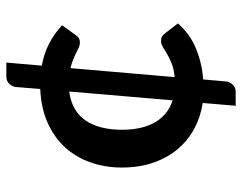

<svg xmlns="http://www.w3.org/2000/svg" viewBox="-100 -570 780 620"><g transform="rotate(-90 290.0 -260.0)"><path d="M524.5 -75.5Q489 -35.5 441.8 -16.5Q394.5 2.5 343.5 6L337 79.5Q336 91.5 327 101.2Q318 111 304 111H258.5L267.5 4.5Q223 -2 184.8 -22.5Q146.5 -43 118.5 -76.2Q90.5 -109.5 74.8 -154.8Q59 -200 59 -256.5Q59 -311 75.8 -358.2Q92.5 -405.5 124.8 -440.5Q157 -475.5 204.2 -496.5Q251.5 -517.5 312.5 -520L319 -598.5Q320.5 -610 329.2 -619.8Q338 -629.5 352.5 -629.5H398L388 -515Q427.5 -508 459.5 -491.2Q491.5 -474.5 518.5 -449.5L487 -406Q482 -399 476.8 -395.5Q471.5 -392 462 -392Q455 -392 447.5 -395.2Q440 -398.5 430.2 -403.5Q420.5 -408.5 408.2 -413.5Q396 -418.5 380 -422.5L351 -86Q377.5 -88.5 395.2 -95.8Q413 -103 425.8 -110.5Q438.5 -118 448.2 -124Q458 -130 468 -130Q482.5 -130 490.5 -119.5ZM304.5 -426.5Q241.5 -418 211.2 -374Q181 -330 181 -256.5Q181 -189.5 205.8 -148.2Q230.5 -107 276 -92.5Z"/></g></svg>

Font: Lato
Style: Bold
Weight: 700
Designer: Lukasz Dziedzic with Adam Twardoch and Botio Nikoltchev
Foundry: tyPoland Lukasz Dziedzic
Version: Version 2.010; 2014-09-01; http://www.latofonts.com/; ttfaut